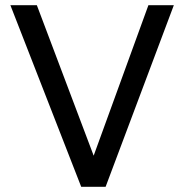

<svg xmlns="http://www.w3.org/2000/svg" viewBox="-20 -720 710 740"><path d="M293 0 20 -700H122L341 -120L552 -700H650L387 0Z"/></svg>

Font: Golos Text
Style: Regular
Weight: 400
Designer: A.Korolkova, Vitaly Kuzmin
Foundry: ParaType Ltd
Version: Version 2.004